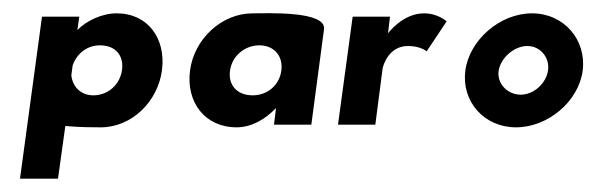

<svg xmlns="http://www.w3.org/2000/svg" viewBox="-20 -187 901 288"><path d="M163 -82C160 -60 142 -44 120 -44C102 -44 89 -56 87 -74L89 -89C95 -106 110 -119 130 -119C153 -119 166 -104 163 -82ZM43 -162 10 81H67L78 2C100 4 121 4 131 4C178 4 217 -35 223 -82C229 -129 202 -167 155 -167C133 -167 110 -156 96 -142L99 -162Z M325 -81C328 -103 347 -119 369 -119C391 -119 405 -103 402 -81C399 -59 381 -44 359 -44C336 -44 322 -59 325 -81ZM466 -143C470 -171 381 -167 359 -167C312 -167 271 -128 265 -81C259 -34 287 4 335 4C358 4 379 -9 394 -25L391 0H447Z M565 -162H509L487 0H543L554 -85C555 -89 563 -118 592 -118C611 -118 620 -110 620 -110L650 -155C650 -155 637 -167 616 -167C584 -167 562 -137 562 -137Z M728 -81C731 -100 751 -118 771 -118C791 -118 805 -100 802 -81C799 -62 781 -45 761 -45C741 -45 725 -62 728 -81ZM678 -81C672 -35 706 4 754 4C802 4 848 -35 854 -81C860 -127 826 -167 778 -167C730 -167 684 -127 678 -81Z"/></svg>

Font: Hussar Tani
Style: DwaKurs
Weight: 700
Foundry: Cannot Into Space Fonts
Version: Version 0.92